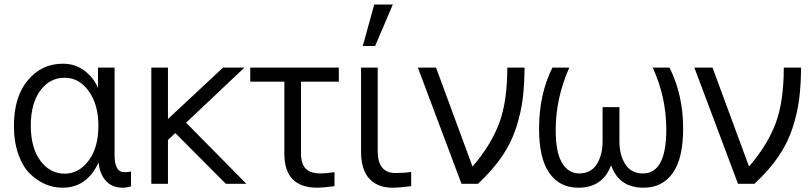

<svg xmlns="http://www.w3.org/2000/svg" viewBox="-20 -831 3664 868"><path d="M43 -262.7Q43 -392.6 105.5 -467.8Q168 -543 263.7 -543Q321.3 -543 363.3 -510.3Q405.3 -477.5 422.9 -433.6V-525.4H498V-128.9Q498 -52.7 542 -52.7Q560.5 -52.7 572.3 -55.7V11.7Q550.8 17.6 534.2 17.6Q487.3 17.6 459 -13.2Q430.7 -43.9 425.8 -96.7Q373 17.6 262.7 17.6Q222.7 17.6 185.5 2Q148.4 -13.7 115.7 -45.4Q83 -77.1 63 -133.3Q43 -189.5 43 -262.7ZM119.1 -262.7Q119.1 -164.1 162.1 -105Q205.1 -45.9 273.4 -45.9Q335.9 -45.9 380.4 -104.5Q424.8 -163.1 424.8 -262.7Q424.8 -358.4 381.3 -418.9Q337.9 -479.5 272.5 -479.5Q204.1 -479.5 161.6 -420.9Q119.1 -362.3 119.1 -262.7Z M664.1 0V-525.4H739.3V-293L988.3 -525.4H1085L821.3 -276.4L1093.8 0H1001L772.5 -229.5L739.3 -198.2V0Z M1111.3 -461.9V-525.4H1511.7V-461.9H1340.8V-137.7Q1340.8 -89.8 1362.3 -68.4Q1383.8 -46.9 1429.7 -46.9Q1455.1 -46.9 1492.2 -52.7V10.7Q1439.5 17.6 1415 17.6Q1265.6 17.6 1265.6 -135.7V-461.9Z M1612.3 -144.5V-525.4H1687.5V-148.4Q1687.5 -48.8 1767.6 -48.8Q1807.6 -48.8 1838.9 -53.7V10.7Q1784.2 17.6 1753.9 17.6Q1687.5 17.6 1649.9 -22.9Q1612.3 -63.5 1612.3 -144.5ZM1620.1 -623 1671.9 -810.5H1755.9L1675.8 -623Z M1869.1 -525.4H1951.2L2116.2 -78.1Q2198.2 -172.9 2235.8 -271.5Q2273.4 -370.1 2273.4 -525.4H2351.6Q2350.6 -442.4 2342.8 -381.8Q2335 -321.3 2313.5 -253.9Q2292 -186.5 2249.5 -124Q2207 -61.5 2140.6 0H2066.4Z M2417 -249Q2417 -404.3 2477.5 -525.4H2553.7Q2492.2 -386.7 2492.2 -244.1Q2492.2 -141.6 2521 -94.2Q2549.8 -46.9 2598.6 -46.9Q2651.4 -46.9 2677.7 -88.4Q2704.1 -129.9 2704.1 -191.4V-346.7H2780.3V-191.4Q2780.3 -130.9 2806.6 -88.9Q2833 -46.9 2886.7 -46.9Q2992.2 -46.9 2992.2 -245.1Q2992.2 -392.6 2930.7 -525.4H3006.8Q3068.4 -402.3 3068.4 -250Q3068.4 -115.2 3021.5 -48.8Q2974.6 17.6 2889.6 17.6Q2778.3 17.6 2743.2 -83H2742.2Q2704.1 17.6 2594.7 17.6Q2509.8 17.6 2463.4 -48.8Q2417 -115.2 2417 -249Z M3119.1 -525.4H3201.2L3366.2 -78.1Q3448.2 -172.9 3485.8 -271.5Q3523.4 -370.1 3523.4 -525.4H3601.6Q3600.6 -442.4 3592.8 -381.8Q3585 -321.3 3563.5 -253.9Q3542 -186.5 3499.5 -124Q3457 -61.5 3390.6 0H3316.4Z"/></svg>

Font: Gothic A1
Style: Regular
Weight: 400
Designer: HanYang I&C Co.,Ltd.
Foundry: HanYang I&C Co.,Ltd.
Version: Version 2.50